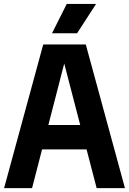

<svg xmlns="http://www.w3.org/2000/svg" viewBox="-20 -969 665 989"><path d="M1.1 0 202.7 -740H421.9L623.6 0H477.8L302.7 -673H318.9L145.2 0ZM123 -199.4 151.3 -325.1H472.7L501 -199.4ZM247.9 -797.5 323.9 -948.9H475L377 -797.5Z"/></svg>

Font: Encode Sans Condensed Thin
Style: Regular
Weight: 100
Width: 3
Designer: Multiple Designers
Foundry: Impallari Type
Version: Version 3.002